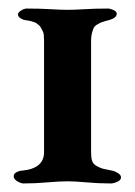

<svg xmlns="http://www.w3.org/2000/svg" viewBox="-20 -426 315 449"><path d="M39 -379Q35 -379 28.5 -383Q22 -387 22 -392Q22 -397 29.5 -401.5Q37 -406 42 -406Q74 -406 98 -404.5Q122 -403 138 -403Q154 -403 178 -404.5Q202 -406 232 -406Q238 -406 245.5 -402.5Q253 -399 253 -394Q253 -384 235 -379Q234 -379 225.5 -376.5Q217 -374 215 -373Q213 -372 207 -368.5Q201 -365 199 -360.5Q197 -356 195 -348.5Q193 -341 193 -331V-70Q193 -57 195.5 -49.5Q198 -42 206.5 -37.5Q215 -33 220.5 -31.5Q226 -30 242 -27Q248 -26 255.5 -21.5Q263 -17 263 -11Q263 -5 254.5 -1Q246 3 239 3Q210 3 183 0.5Q156 -2 138 -2Q119 -2 90.5 0.5Q62 3 35 3Q29 3 20.5 -2Q12 -7 12 -14Q12 -20 19 -23.5Q26 -27 32 -27Q83 -32 83 -70V-331Q83 -338 82.5 -344Q82 -350 79.5 -354Q77 -358 75.5 -361.5Q74 -365 70.5 -367.5Q67 -370 65.5 -371.5Q64 -373 59 -374.5Q54 -376 52.5 -376.5Q51 -377 45.5 -378Q40 -379 39 -379Z"/></svg>

Font: EB Garamond 12
Style: Bold
Weight: 700
Version: Version 0.016